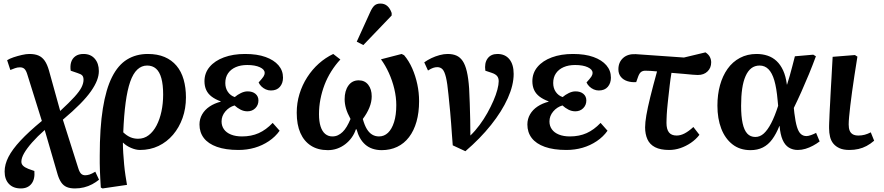

<svg xmlns="http://www.w3.org/2000/svg" viewBox="-20 -828 4964 1078"><path d="M97 230Q54 230 30 204.5Q6 179 6 135Q6 95 27.5 53Q49 11 95 -38.5Q141 -88 215 -149L134 -408Q127 -432 117.5 -441Q108 -450 92 -450Q77 -450 64 -445Q51 -440 38 -435L20 -490Q34 -499 56.5 -506.5Q79 -514 103 -519.5Q127 -525 145 -525Q176 -525 196.5 -516Q217 -507 231 -487Q245 -467 255 -432L318 -205Q370 -253 398.5 -284.5Q427 -316 438 -338.5Q449 -361 449 -380Q449 -396 442 -404Q435 -412 415 -418L377 -431Q373 -458 379.5 -479Q386 -500 403.5 -512.5Q421 -525 449 -525Q489 -525 512 -498.5Q535 -472 535 -429Q535 -404 524.5 -376.5Q514 -349 491 -316Q468 -283 429 -243.5Q390 -204 333 -156L419 115Q426 138 435 147Q444 156 458 156Q470 156 482.5 152Q495 148 515 136L536 181Q519 195 497.5 206.5Q476 218 451.5 224Q427 230 401 230Q373 230 354.5 222Q336 214 324 196.5Q312 179 304 153L231 -98Q190 -62 160.5 -28.5Q131 5 115.5 32Q100 59 100 80Q100 93 109.5 102.5Q119 112 139 120L173 132Q177 178 156.5 204Q136 230 97 230Z M556 230 546 225Q544 196 543 173Q542 150 541 129.5Q540 109 540 89Q540 69 540 46Q540 -110 557.5 -219Q575 -328 609 -395.5Q643 -463 693.5 -494Q744 -525 810 -525Q864 -525 904 -508Q944 -491 971 -459Q998 -427 1011 -381.5Q1024 -336 1024 -281Q1024 -219 1005 -165.5Q986 -112 951.5 -71.5Q917 -31 870 -8.5Q823 14 766 14Q743 14 716 2.5Q689 -9 671 -27H670Q670 0 672 31.5Q674 63 677 95.5Q680 128 684.5 157.5Q689 187 693 210ZM755 -49Q789 -49 815 -69Q841 -89 859 -123.5Q877 -158 886.5 -202.5Q896 -247 896 -297Q896 -352 886 -388.5Q876 -425 856 -442.5Q836 -460 806 -460Q775 -460 751 -437.5Q727 -415 711 -369Q695 -323 685.5 -252.5Q676 -182 672 -85Q692 -66 712 -57.5Q732 -49 755 -49Z M1319 14Q1247 14 1198 -3.5Q1149 -21 1124.5 -53Q1100 -85 1100 -129Q1100 -160 1115 -186Q1130 -212 1157 -230Q1184 -248 1219 -257V-259Q1189 -270 1168.5 -285.5Q1148 -301 1138 -322.5Q1128 -344 1128 -372Q1128 -418 1157 -452.5Q1186 -487 1237.5 -506Q1289 -525 1356 -525Q1424 -525 1471 -508Q1518 -491 1543.5 -461.5Q1569 -432 1569 -392Q1569 -361 1551.5 -340.5Q1534 -320 1501 -320Q1486 -320 1472.5 -326Q1459 -332 1448.5 -342Q1438 -352 1432 -365Q1452 -387 1459 -397.5Q1466 -408 1466 -419Q1466 -438 1439 -450.5Q1412 -463 1368 -463Q1331 -463 1303.5 -451Q1276 -439 1260.5 -416.5Q1245 -394 1245 -362Q1245 -333 1259.5 -312Q1274 -291 1298 -283Q1313 -296 1332.5 -305.5Q1352 -315 1370 -315Q1398 -315 1414.5 -301Q1431 -287 1431 -264Q1431 -238 1413.5 -220.5Q1396 -203 1369 -203Q1349 -203 1330.5 -212.5Q1312 -222 1297 -236Q1266 -227 1245 -202Q1224 -177 1224 -146Q1224 -121 1237.5 -102Q1251 -83 1277 -72.5Q1303 -62 1339 -62Q1391 -62 1432.5 -80.5Q1474 -99 1511 -138L1550 -94Q1526 -60 1489.5 -35.5Q1453 -11 1410 1.5Q1367 14 1319 14Z M1821 15Q1765 15 1726 -10Q1687 -35 1666.5 -81.5Q1646 -128 1646 -195Q1646 -250 1661.5 -300.5Q1677 -351 1705 -394.5Q1733 -438 1770 -471Q1807 -504 1851 -525L1891 -494Q1863 -464 1840 -427.5Q1817 -391 1802 -351.5Q1787 -312 1779 -270.5Q1771 -229 1771 -187Q1771 -146 1780 -118Q1789 -90 1806 -76Q1823 -62 1846 -62Q1863 -62 1877 -68.5Q1891 -75 1903.5 -87Q1916 -99 1927 -117.5Q1938 -136 1948 -160Q1930 -193 1922.5 -219.5Q1915 -246 1915 -271Q1915 -318 1936 -347.5Q1957 -377 1994 -377Q2028 -377 2047.5 -352Q2067 -327 2067 -287Q2067 -256 2054 -224Q2041 -192 2017 -160Q2027 -124 2040 -103Q2053 -82 2070 -72Q2087 -62 2108 -62Q2137 -62 2158.5 -82.5Q2180 -103 2192.5 -142.5Q2205 -182 2205 -238Q2205 -282 2194 -328.5Q2183 -375 2163.5 -418Q2144 -461 2119 -495L2235 -525L2249 -518Q2276 -486 2294.5 -444Q2313 -402 2323 -355Q2333 -308 2333 -260Q2333 -196 2318.5 -145Q2304 -94 2276.5 -58Q2249 -22 2210 -3.5Q2171 15 2123 15Q2095 15 2071.5 7Q2048 -1 2030.5 -16.5Q2013 -32 2001 -53.5Q1989 -75 1982 -102H1978Q1970 -77 1954.5 -55.5Q1939 -34 1918 -18Q1897 -2 1872.5 6.5Q1848 15 1821 15ZM2020 -575 1983 -594 2058 -759Q2070 -786 2082.5 -797Q2095 -808 2116 -808Q2139 -808 2154.5 -794.5Q2170 -781 2179 -755V-741Z M2593 21 2522 -12Q2519 -50 2517 -77.5Q2515 -105 2513 -133.5Q2511 -162 2507.5 -200Q2504 -238 2498 -296Q2492 -360 2484 -393.5Q2476 -427 2464.5 -439Q2453 -451 2435 -451Q2424 -451 2412 -447Q2400 -443 2383 -432L2362 -478Q2380 -491 2402 -501.5Q2424 -512 2448 -518.5Q2472 -525 2493 -525Q2522 -525 2542.5 -516Q2563 -507 2577.5 -486Q2592 -465 2601 -427Q2610 -389 2614 -331Q2616 -293 2617.5 -248Q2619 -203 2620 -156.5Q2621 -110 2621 -67Q2648 -93 2672.5 -126Q2697 -159 2716.5 -194Q2736 -229 2750.5 -262.5Q2765 -296 2772.5 -324.5Q2780 -353 2780 -372Q2780 -390 2771 -401Q2762 -412 2741 -419L2705 -431Q2699 -474 2717.5 -499.5Q2736 -525 2773 -525Q2816 -525 2840 -495.5Q2864 -466 2864 -413Q2864 -350 2831 -276.5Q2798 -203 2737 -126.5Q2676 -50 2593 21Z M3160 14Q3088 14 3039 -3.5Q2990 -21 2965.5 -53Q2941 -85 2941 -129Q2941 -160 2956 -186Q2971 -212 2998 -230Q3025 -248 3060 -257V-259Q3030 -270 3009.5 -285.5Q2989 -301 2979 -322.5Q2969 -344 2969 -372Q2969 -418 2998 -452.5Q3027 -487 3078.5 -506Q3130 -525 3197 -525Q3265 -525 3312 -508Q3359 -491 3384.5 -461.5Q3410 -432 3410 -392Q3410 -361 3392.5 -340.5Q3375 -320 3342 -320Q3327 -320 3313.5 -326Q3300 -332 3289.5 -342Q3279 -352 3273 -365Q3293 -387 3300 -397.5Q3307 -408 3307 -419Q3307 -438 3280 -450.5Q3253 -463 3209 -463Q3172 -463 3144.5 -451Q3117 -439 3101.5 -416.5Q3086 -394 3086 -362Q3086 -333 3100.5 -312Q3115 -291 3139 -283Q3154 -296 3173.5 -305.5Q3193 -315 3211 -315Q3239 -315 3255.5 -301Q3272 -287 3272 -264Q3272 -238 3254.5 -220.5Q3237 -203 3210 -203Q3190 -203 3171.5 -212.5Q3153 -222 3138 -236Q3107 -227 3086 -202Q3065 -177 3065 -146Q3065 -121 3078.5 -102Q3092 -83 3118 -72.5Q3144 -62 3180 -62Q3232 -62 3273.5 -80.5Q3315 -99 3352 -138L3391 -94Q3367 -60 3330.5 -35.5Q3294 -11 3251 1.5Q3208 14 3160 14Z M3737 14Q3688 14 3658 -1.5Q3628 -17 3615 -46Q3602 -75 3602 -113Q3602 -140 3609 -181Q3616 -222 3631 -283Q3646 -344 3669 -427Q3651 -429 3633.5 -430Q3616 -431 3603 -431Q3589 -431 3579.5 -424Q3570 -417 3563 -398L3552 -367Q3525 -365 3502 -372.5Q3479 -380 3465.5 -397Q3452 -414 3452 -439Q3452 -478 3478 -502Q3504 -526 3549 -524L3820 -505L3941 -534Q3959 -522 3966 -507.5Q3973 -493 3973 -478Q3973 -447 3952.5 -427Q3932 -407 3898 -407Q3889 -407 3870 -408.5Q3851 -410 3821.5 -413Q3792 -416 3750 -419Q3747 -401 3744.5 -383.5Q3742 -366 3740 -348Q3738 -330 3736 -312Q3734 -294 3732 -277Q3730 -260 3728.5 -244Q3727 -228 3725.5 -213Q3724 -198 3723.5 -184.5Q3723 -171 3722.5 -159.5Q3722 -148 3722 -138Q3722 -102 3736 -84.5Q3750 -67 3779 -67Q3801 -67 3824 -79Q3847 -91 3873 -115L3907 -71Q3887 -45 3859 -26Q3831 -7 3800 3.5Q3769 14 3737 14Z M4194 15Q4134 15 4092.5 -17.5Q4051 -50 4029.5 -106Q4008 -162 4008 -235Q4008 -297 4022.5 -349.5Q4037 -402 4065 -441.5Q4093 -481 4134.5 -503Q4176 -525 4228 -525Q4261 -525 4289.5 -515.5Q4318 -506 4340 -485.5Q4362 -465 4377 -432.5Q4392 -400 4398 -353H4399Q4407 -377 4414 -402.5Q4421 -428 4428.5 -456Q4436 -484 4443 -512L4546 -521L4561 -512Q4543 -463 4522 -412Q4501 -361 4479.5 -313Q4458 -265 4437 -222L4440 -193Q4446 -144 4454.5 -116Q4463 -88 4476 -76Q4489 -64 4508 -64Q4518 -64 4533.5 -69.5Q4549 -75 4562 -82L4582 -34Q4565 -21 4544.5 -10Q4524 1 4502.5 7.5Q4481 14 4459 14Q4431 14 4409 0.5Q4387 -13 4374 -43Q4361 -73 4357 -121H4356Q4338 -76 4315.5 -45.5Q4293 -15 4263 0Q4233 15 4194 15ZM4221 -59Q4247 -59 4268.5 -78.5Q4290 -98 4310 -136.5Q4330 -175 4349 -234L4346 -265Q4340 -334 4327.5 -376.5Q4315 -419 4294.5 -439.5Q4274 -460 4245 -460Q4218 -460 4198.5 -445Q4179 -430 4166 -400.5Q4153 -371 4147 -329.5Q4141 -288 4141 -234Q4141 -175 4149.5 -136Q4158 -97 4175.5 -78Q4193 -59 4221 -59Z M4749 14Q4716 14 4694.5 4.5Q4673 -5 4659.5 -21Q4646 -37 4640.5 -59.5Q4635 -82 4635 -108Q4635 -114 4635 -121.5Q4635 -129 4635.5 -138.5Q4636 -148 4636.5 -160.5Q4637 -173 4637.5 -187Q4638 -201 4639 -218Q4640 -235 4641 -254Q4642 -273 4643 -294.5Q4644 -316 4645.5 -340.5Q4647 -365 4648.5 -391.5Q4650 -418 4651.5 -447.5Q4653 -477 4655 -509L4780 -519L4794 -510Q4785 -455 4777.5 -405Q4770 -355 4764 -312.5Q4758 -270 4754 -234.5Q4750 -199 4747.5 -173Q4745 -147 4745 -129Q4745 -108 4750.5 -94.5Q4756 -81 4768 -74Q4780 -67 4800 -67Q4818 -67 4835 -71.5Q4852 -76 4869 -85L4888 -38Q4867 -20 4845.5 -8.5Q4824 3 4800 8.5Q4776 14 4749 14Z"/></svg>

Font: Literata 18pt SemiBold
Style: Italic
Weight: 600
Italic angle: -2°
Designer: Latin by Veronika Burian and Jose Scaglione. Greek by Irene Vlachou. Cyrillic by Vera Evstafieva
Foundry: TypeTogether
Version: Version 3.103;gftools[0.9.29]